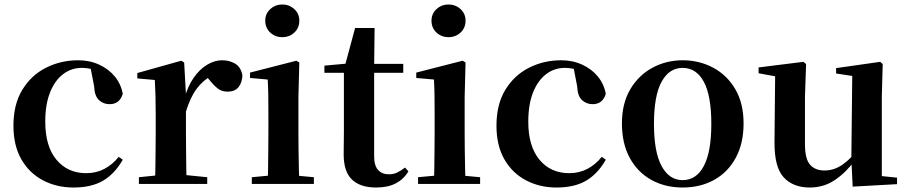

<svg xmlns="http://www.w3.org/2000/svg" viewBox="-20 -821 4056 857"><path d="M308 16Q233 16 172 -16Q111 -48 75.5 -109.5Q40 -171 40 -260Q40 -355 79.5 -420Q119 -485 185 -518.5Q251 -552 329 -552Q380 -552 422.5 -532.5Q465 -513 492.5 -479.5Q520 -446 528 -402Q514 -356 469 -356Q442 -356 422 -374Q402 -392 400 -437L382 -530L450 -486Q421 -503 396 -510.5Q371 -518 345 -518Q298 -518 261 -489.5Q224 -461 203 -407.5Q182 -354 182 -278Q182 -168 232 -108Q282 -48 365 -48Q409 -48 445.5 -67Q482 -86 510 -121L528 -108Q492 -45 440 -14.5Q388 16 308 16Z M600 0V-30L708 -41H795L905 -30V0ZM671 0Q673 -25 673.5 -67Q674 -109 674.5 -154.5Q675 -200 675 -235V-310Q675 -361 674 -394Q673 -427 671 -464L593 -471V-495L789 -550L802 -542L810 -399V-398V-235Q810 -200 810.5 -154.5Q811 -109 811.5 -67Q812 -25 813 0ZM809 -320 776 -381H803Q818 -436 844.5 -474Q871 -512 904.5 -532Q938 -552 971 -552Q1004 -552 1029.5 -537Q1055 -522 1062 -485Q1061 -453 1045 -432.5Q1029 -412 995 -412Q970 -412 952 -426Q934 -440 915 -464L892 -491L928 -485Q886 -463 857.5 -424.5Q829 -386 809 -320Z M1104 0V-30L1211 -40H1273L1381 -30V0ZM1175 0Q1176 -25 1176.5 -67Q1177 -109 1177.5 -154.5Q1178 -200 1178 -235V-308Q1178 -358 1177.5 -394Q1177 -430 1175 -466L1096 -473V-497L1303 -550L1316 -542L1312 -388V-235Q1312 -200 1312.5 -154.5Q1313 -109 1314 -67Q1315 -25 1316 0ZM1240 -655Q1209 -655 1186.5 -675.5Q1164 -696 1164 -729Q1164 -760 1186.5 -780.5Q1209 -801 1240 -801Q1271 -801 1293.5 -780.5Q1316 -760 1316 -729Q1316 -696 1293.5 -675.5Q1271 -655 1240 -655Z M1583 -496V-536H1780V-496ZM1659 16Q1588 16 1551 -19.5Q1514 -55 1514 -132Q1514 -160 1514.5 -182.5Q1515 -205 1515 -235V-496H1428V-528L1538 -538L1519 -525L1565 -696H1652L1650 -519V-509V-124Q1650 -82 1667.5 -62.5Q1685 -43 1716 -43Q1736 -43 1752 -50.5Q1768 -58 1788 -73L1803 -56Q1782 -21 1746.5 -2.5Q1711 16 1659 16Z M1846 0V-30L1953 -40H2015L2123 -30V0ZM1917 0Q1918 -25 1918.5 -67Q1919 -109 1919.5 -154.5Q1920 -200 1920 -235V-308Q1920 -358 1919.5 -394Q1919 -430 1917 -466L1838 -473V-497L2045 -550L2058 -542L2054 -388V-235Q2054 -200 2054.5 -154.5Q2055 -109 2056 -67Q2057 -25 2058 0ZM1982 -655Q1951 -655 1928.5 -675.5Q1906 -696 1906 -729Q1906 -760 1928.5 -780.5Q1951 -801 1982 -801Q2013 -801 2035.5 -780.5Q2058 -760 2058 -729Q2058 -696 2035.5 -675.5Q2013 -655 1982 -655Z M2464 16Q2389 16 2328 -16Q2267 -48 2231.5 -109.5Q2196 -171 2196 -260Q2196 -355 2235.5 -420Q2275 -485 2341 -518.5Q2407 -552 2485 -552Q2536 -552 2578.5 -532.5Q2621 -513 2648.5 -479.5Q2676 -446 2684 -402Q2670 -356 2625 -356Q2598 -356 2578 -374Q2558 -392 2556 -437L2538 -530L2606 -486Q2577 -503 2552 -510.5Q2527 -518 2501 -518Q2454 -518 2417 -489.5Q2380 -461 2359 -407.5Q2338 -354 2338 -278Q2338 -168 2388 -108Q2438 -48 2521 -48Q2565 -48 2601.5 -67Q2638 -86 2666 -121L2684 -108Q2648 -45 2596 -14.5Q2544 16 2464 16Z M3027 16Q2948 16 2886.5 -18.5Q2825 -53 2790.5 -117Q2756 -181 2756 -270Q2756 -359 2793 -422Q2830 -485 2892 -518.5Q2954 -552 3027 -552Q3101 -552 3163 -519Q3225 -486 3262 -423Q3299 -360 3299 -270Q3299 -181 3264 -116.5Q3229 -52 3167.5 -18Q3106 16 3027 16ZM3027 -17Q3088 -17 3121.5 -80Q3155 -143 3155 -268Q3155 -394 3121.5 -456Q3088 -518 3027 -518Q2967 -518 2933 -456Q2899 -394 2899 -268Q2899 -143 2933 -80Q2967 -17 3027 -17Z M3594 16Q3520 16 3478 -29.5Q3436 -75 3437 -188L3440 -498L3470 -475L3366 -494V-520L3566 -545L3578 -535L3573 -389V-178Q3573 -111 3596 -85.5Q3619 -60 3660 -60Q3703 -60 3740.5 -86Q3778 -112 3808 -154L3841 -103H3794Q3756 -51 3706.5 -17.5Q3657 16 3594 16ZM3786 12 3780 -109V-112L3784 -482L3712 -493V-517L3909 -545L3920 -535L3916 -389V-35L3984 -28V1Z"/></svg>

Font: Noto Serif JP ExtraLight
Style: Bold
Weight: 700
Version: Version 2.003-H1;hotconv 1.1.1;makeotfexe 2.6.0